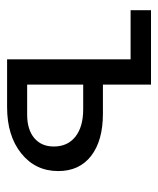

<svg xmlns="http://www.w3.org/2000/svg" viewBox="29 -486 456 555"><g transform="rotate(90 257.5 -208.0)"><path d="M474 -148Q474 -82 423 -41Q372 0 289 0H151V-357H9V-416H224V-277H308Q386 -277 430 -243Q474 -209 474 -148ZM403 -135Q403 -175 374.5 -197.5Q346 -220 295 -220H224V-58H311Q354 -58 378.5 -78.5Q403 -99 403 -135Z"/></g></svg>

Font: Ysabeau Medium
Style: Regular
Weight: 500
Designer: Christian Thalmann (Catharsis Fonts)
Version: Version 0.003